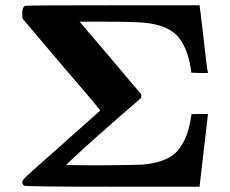

<svg xmlns="http://www.w3.org/2000/svg" viewBox="-20 -706 871 726"><path d="M766 -271 735 -4V0H407Q74 0 71 -4H70V-5Q64 -10 64 -18Q64 -24 82 -41Q87 -46 102 -59.5Q117 -73 150.5 -102.5Q184 -132 213 -158L359 -288Q347 -304 320 -336Q309 -349 273.5 -390.5Q238 -432 214 -460Q171 -511 134 -554.5Q97 -598 82 -616L66 -635Q64 -639 64 -655Q64 -679 75 -684Q79 -686 407 -686H735V-682Q736 -680 750 -559Q763 -439 766 -434V-430H735L704 -431Q703 -433 702.5 -437.5Q702 -442 702 -444Q688 -531 649 -572Q608 -613 525 -620Q492 -624 371 -624H281L396 -489Q506 -358 513 -351Q517 -343 512 -334Q487 -312 439 -271Q341 -185 299 -147Q231 -85 231 -82Q275 -81 364 -81Q391 -81 416 -81.5Q441 -82 457 -82Q473 -82 485.5 -82.5Q498 -83 504 -83H511Q605 -90 645 -129Q688 -172 702 -260L704 -274Q714 -275 735 -275H766Z"/></svg>

Font: KaTeX_Main
Style: Bold
Weight: 700
Version: Version